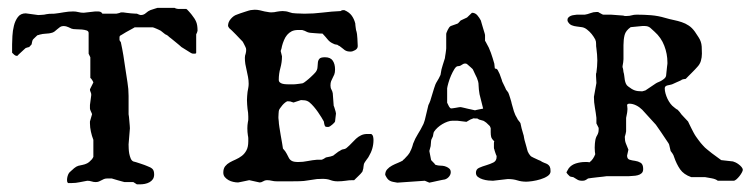

<svg xmlns="http://www.w3.org/2000/svg" viewBox="-20 -466 1935 495"><path d="M256.8 -5.9Q251.5 -5.9 248 -4.4Q244.6 -2.9 241.5 -1.2Q238.3 0.5 234.9 2Q231.4 3.4 226.6 3.4Q221.2 3.4 216.1 1.7Q210.9 0 205.1 0Q193.8 2 184.6 3.9Q175.3 5.9 165.5 5.9H155.3Q153.3 3.4 153.1 1.7Q152.8 0 152.8 -2.4Q152.8 -6.8 154.3 -12Q155.8 -17.1 158.2 -20.5Q158.7 -21 160.4 -22.7Q162.1 -24.4 164.1 -26.1Q166 -27.8 168 -29.5Q169.9 -31.2 170.9 -32.2Q176.8 -37.1 182.1 -38.6Q187.5 -40 193.1 -41Q198.7 -42 204.6 -44.9Q210.4 -47.9 217.3 -55.7Q217.8 -56.6 219.2 -58.8Q220.7 -61 220.7 -61.5V-105.5Q216.8 -115.2 214.4 -126.5Q211.9 -137.7 211.9 -147.9V-152.8L217.3 -171.4Q217.3 -171.9 216.6 -173.8Q215.8 -175.8 214.6 -178.2Q213.4 -180.7 212.6 -182.9Q211.9 -185.1 211.9 -186V-195.3L215.3 -221.2Q215.3 -225.6 213.6 -228.8Q211.9 -231.9 211.9 -235.8L220.7 -253.4Q220.7 -254.4 217.8 -259.3Q214.8 -264.2 212.9 -265.1V-318.4L208.5 -327.6V-380.9Q208.5 -385.7 203.4 -387.5Q198.2 -389.2 191.2 -389.9Q184.1 -390.6 176.5 -390.6Q168.9 -390.6 164.6 -392.1Q163.6 -392.6 156.7 -395.8Q149.9 -398.9 144.5 -398.9Q138.7 -398.9 135 -396.5Q131.3 -394 127.9 -390.9Q124.5 -387.7 120.6 -384.8Q116.7 -381.8 111.3 -380.9Q110.4 -380.4 106.4 -379.9Q102.5 -379.4 98.1 -379.2Q93.8 -378.9 89.8 -378.4Q85.9 -377.9 85.4 -377.4Q84.5 -377.4 83 -377Q81.5 -376.5 80.1 -376L76.2 -375Q74.2 -373 69.6 -368.7Q64.9 -364.3 64.5 -363.3Q63.5 -361.8 62.5 -356.9Q61.5 -352.1 61.5 -351.6L55.2 -344.7L51.3 -343.8Q49.8 -343.3 48.3 -342.8Q46.9 -342.3 46.4 -342.3Q44.9 -341.3 42 -338.4Q39.1 -335.4 35.4 -332.3Q31.7 -329.1 28.8 -326.2Q25.9 -323.2 24.4 -321.8Q20 -321.8 16.8 -324.7Q13.7 -327.6 11.2 -330.1V-351.6Q11.2 -359.9 12 -373.3Q12.7 -386.7 15.9 -399.7Q19 -412.6 26.1 -422.1Q33.2 -431.6 46.4 -431.6L78.6 -427.2Q82 -427.2 87.4 -427.7Q92.8 -428.2 93.8 -428.2Q94.7 -428.2 99.6 -429.4Q104.5 -430.7 120.1 -430.7Q132.3 -432.1 144.5 -434.3Q156.7 -436.5 168.9 -436.5Q175.8 -436.5 182.1 -434.8Q188.5 -433.1 195.8 -433.1L225.6 -436.5H232.4Q235.8 -436.5 238.8 -435.5Q241.7 -434.6 244.1 -430.7H279.8Q280.3 -430.7 285.4 -431.9Q290.5 -433.1 291.5 -434.1H297.4Q300.3 -433.6 306.2 -432.9Q312 -432.1 317.6 -431.6Q323.2 -431.2 327.6 -430.9Q332 -430.7 333 -430.7L338.9 -428.2Q339.8 -427.7 340.8 -427.7Q341.8 -427.2 342.8 -427.2Q350.6 -427.2 356.2 -432.4Q361.8 -437.5 367.7 -439.9Q371.6 -440.9 378.4 -443.4Q385.3 -445.8 386.2 -445.8H430.2Q431.2 -444.8 434.6 -443.8Q438 -442.9 439.5 -442.9H460.4Q460.9 -442.9 462.6 -441.2Q464.4 -439.5 466.6 -437Q468.8 -434.6 470.9 -432.1Q473.1 -429.7 474.1 -428.2Q482.4 -418 485.8 -409.7Q489.3 -401.4 489.3 -386.7Q489.3 -385.7 488 -382.3Q486.8 -378.9 485.8 -377.4V-330.1Q485.8 -328.1 483.9 -327.9Q481.9 -327.6 480.5 -327.6Q477.5 -327.6 476.1 -327.9Q474.6 -328.1 471.2 -330.1L447.8 -344.7Q446.3 -346.2 441.7 -350.1Q437 -354 431.6 -358.4Q426.3 -362.8 421.4 -366.7Q416.5 -370.6 415 -371.6Q415 -372.6 411.1 -375Q407.2 -377.4 406.2 -377.4L394.5 -386.7Q393.1 -387.7 389.6 -389.2Q386.2 -390.6 383.1 -392.1Q379.9 -393.6 377.2 -394.5Q374.5 -395.5 374 -395.5H327.1Q326.2 -395 324.7 -394Q321.8 -392.1 321.3 -392.1Q318.8 -390.6 314.2 -388.2Q309.6 -385.7 304.9 -383.1Q300.3 -380.4 296.4 -377.9Q292.5 -375.5 291.5 -375Q289.1 -374 288.6 -372.6Q288.1 -371.1 288.1 -370.1V-363.3Q288.1 -361.8 289.6 -359.9Q290.5 -358.4 291.5 -357.4Q295.4 -339.4 298.1 -323Q300.8 -306.6 303.2 -289.1Q305.7 -271 308.6 -253.9Q311.5 -236.8 311.5 -218.8V-171.4Q312 -169.9 312.5 -164.8Q313 -159.7 313.5 -153.6Q314 -147.5 314.5 -142.1Q314.9 -136.7 314.9 -135.3L311.5 -93.8Q311.5 -89.8 311.8 -83.3Q312 -76.7 313.2 -70.1Q314.5 -63.5 316.9 -57.6Q319.3 -51.8 323.7 -49.8Q325.7 -49.3 330.8 -47.9Q335.9 -46.4 341.6 -44.4Q347.2 -42.5 352.1 -40.8Q356.9 -39.1 358.9 -38.1Q368.7 -34.7 373 -30.5Q377.4 -26.4 377.4 -16.1Q377.4 -8.8 374 -3.9Q370.6 1 365.2 3.9Q359.9 6.8 353.3 8.1Q346.7 9.3 340.3 9.3H333L323.7 3.4H300.8Q299.3 2.9 294.4 1.7Q289.6 0.5 283.9 -1.2Q278.3 -2.9 273.7 -4.2Q269 -5.4 268.1 -5.9Z M555.7 -21Q555.7 -31.2 560.5 -37.4Q565.4 -43.5 572.5 -47.4Q579.6 -51.3 587.9 -54.9Q596.2 -58.6 603.3 -64Q610.4 -69.3 615.2 -78.1Q620.1 -86.9 620.1 -101.6Q620.1 -105.5 620.1 -109.1Q620.1 -112.8 619.1 -116.7Q617.7 -125.5 617.7 -135.3Q617.7 -143.1 619.1 -151.4Q620.1 -155.3 620.1 -158.4Q620.1 -161.6 620.1 -165.5Q620.1 -170.9 619.6 -175.3Q619.1 -179.7 618.2 -185.1Q617.7 -190.4 617.2 -196.3Q616.7 -202.1 616.7 -208Q616.7 -213.4 617.2 -218.5Q617.7 -223.6 618.2 -229Q619.1 -234.4 620.1 -239.5Q621.1 -244.6 621.1 -250Q621.1 -258.8 619.4 -267.8Q617.7 -276.9 615.7 -285.6Q613.8 -293 612.5 -301Q611.3 -309.1 611.3 -316.9Q611.3 -319.8 611.8 -322.5Q612.3 -325.2 613.3 -327.6Q614.7 -332.5 614.7 -337.9Q614.7 -338.4 614.5 -338.6Q614.3 -338.9 614.3 -339.8V-341.3Q613.8 -342.8 612.5 -345.5Q611.3 -348.1 609.9 -350.8Q608.4 -353.5 607.2 -356Q606 -358.4 605.5 -358.9Q603.5 -360.8 598.6 -366Q593.8 -371.1 588.4 -376.7Q583 -382.3 577.9 -387.2Q572.8 -392.1 570.8 -393.6Q570.3 -394.5 569.1 -396.5Q567.9 -398.4 567.9 -399.4Q567.9 -409.2 575.2 -417.5Q582.5 -425.8 590.3 -428.2Q593.8 -429.7 599.4 -431.6Q605 -433.6 610.6 -435.3Q616.2 -437 620.6 -438.5Q625 -439.9 626 -439.9Q627 -439.9 630.9 -440.4Q634.8 -440.9 636.7 -440.9Q643.6 -440.9 649.7 -439.5Q655.8 -438 662.1 -436.5Q666 -436 670.4 -435.1Q674.8 -434.1 679.2 -434.1Q683.6 -434.1 687 -434.6Q690.4 -435.1 694.3 -436Q697.8 -436.5 701.2 -437Q704.6 -437.5 708.5 -437.5Q717.8 -437.5 725.6 -434.6Q733.4 -431.6 741.7 -431.6Q742.2 -431.6 745.1 -431.4Q748 -431.2 751.7 -431.2Q755.4 -431.2 759 -430.9Q762.7 -430.7 765.1 -430.7Q788.6 -430.7 811.8 -433.6Q835 -436.5 858.4 -437.5Q860.8 -439.5 862.5 -439.7Q864.3 -439.9 867.7 -439.9Q880.4 -434.6 886.7 -425.8Q893.1 -417 896 -405.3Q896 -404.3 896.2 -401.4Q896.5 -398.4 897 -395Q897.5 -391.6 897.9 -388.7Q898.4 -385.7 898.9 -385.3Q898.9 -384.8 899.4 -383.5Q899.9 -382.3 900.4 -378.2Q900.9 -374 901.4 -366.7Q901.9 -359.4 902.3 -347.2Q902.3 -340.8 895.8 -336.9Q889.2 -333 883.8 -333Q878.4 -333 875 -334Q871.6 -335 868.7 -336.9Q865.7 -338.9 862.8 -341.6Q859.9 -344.2 855.5 -347.2Q855 -347.2 852.8 -348.4Q850.6 -349.6 849.6 -350.6Q849.1 -350.6 845.2 -351.3Q841.3 -352.1 840.3 -353Q830.6 -356.9 825 -364Q819.3 -371.1 811.5 -379.4Q809.1 -379.4 804 -379.6Q798.8 -379.9 792.7 -380.4Q786.6 -380.9 781.2 -381.3Q775.9 -381.8 773.9 -382.8Q772.9 -382.8 768.1 -385.3Q763.2 -387.7 761.7 -387.7Q761.2 -388.7 756.1 -388.7Q751 -388.7 748.5 -388.7Q738.8 -388.7 731.9 -385.3Q725.1 -381.8 720.2 -376Q715.3 -370.1 712.2 -362.5Q709 -355 707 -347.2Q707 -346.2 705.8 -341.3Q704.6 -336.4 703.6 -334.5Q703.6 -333.5 704.3 -331.8Q705.1 -330.1 707 -320.8Q707 -305.7 702.9 -290.8Q698.7 -275.9 698.7 -260.3Q698.7 -255.9 701.7 -253.4Q704.6 -251 708.7 -250Q712.9 -249 717.5 -248.8Q722.2 -248.5 725.6 -248.5H736.8Q739.3 -248.5 743.4 -249Q747.6 -249.5 751.5 -250Q755.4 -250.5 758.5 -251Q761.7 -251.5 761.7 -252Q762.2 -252 764.6 -253.7Q767.1 -255.4 769.8 -257.6Q772.5 -259.8 775.4 -262.2Q778.3 -264.6 779.8 -266.1Q781.2 -267.6 783.4 -269.5Q785.6 -271.5 787.8 -273.7Q790 -275.9 791.7 -277.8Q793.5 -279.8 793.9 -280.3Q798.3 -286.1 798.6 -293Q798.8 -299.8 799.6 -305.4Q800.3 -311 803.7 -314.7Q807.1 -318.4 817.9 -318.4Q832 -318.4 837.9 -309.6Q843.8 -300.8 843.8 -287.1Q843.8 -278.8 841.8 -273.9Q839.8 -269 837.6 -265.1Q835.4 -261.2 833.7 -256.8Q832 -252.4 832 -245.6Q832 -239.3 834.5 -235.1Q836.9 -231 837.9 -225.6L840.3 -193.4Q840.8 -192.9 841.6 -190.4Q842.3 -188 843.3 -184.8Q844.2 -181.6 845.2 -178.5Q846.2 -175.3 846.2 -173.3Q845.7 -170.9 845.5 -167.5Q845.2 -164.1 844.7 -160.6Q844.2 -156.7 843.8 -152.8Q843.3 -151.4 841.3 -149.2Q839.4 -147 836.7 -144.8Q834 -142.6 831.1 -140.6Q828.1 -138.7 826.2 -138.7Q824.2 -138.7 821.3 -138.9Q818.4 -139.2 817.9 -141.1Q816.9 -142.1 815.9 -147Q814.9 -151.9 814.9 -152.8Q812.5 -157.2 808.6 -163.6Q804.7 -169.9 799.8 -177Q794.9 -184.1 789.1 -190.9Q783.2 -197.8 777.3 -202.6Q772 -206.5 765.9 -207.3Q759.8 -208 755.9 -208L736.8 -201.7Q735.8 -201.7 732.2 -203.1Q728.5 -204.6 727.1 -204.6H725.1Q724.1 -204.6 723.6 -204.8Q723.1 -205.1 722.2 -205.1Q719.7 -205.1 715.8 -202.1Q711.9 -199.2 708.3 -195.1Q704.6 -190.9 701.7 -186.5Q698.7 -182.1 698.7 -179.2Q698.7 -178.2 698.2 -173.1Q697.8 -168 697.8 -164.6Q697.8 -163.6 697.8 -161.6Q697.8 -159.7 698.2 -157.7Q698.2 -155.8 698.7 -152.8Q698.7 -148.9 700.2 -138.9Q701.7 -128.9 703.6 -117.9Q705.6 -106.9 707.3 -96.9Q709 -86.9 709.5 -83Q716.3 -75.7 719.2 -69.6Q722.2 -63.5 724.9 -58.6Q727.5 -53.7 732.7 -51Q737.8 -48.3 749 -48.3Q761.2 -48.3 773.2 -50.8Q785.2 -53.2 797.4 -54.2H809.1Q810.1 -54.2 814.7 -56.6Q819.3 -59.1 820.3 -60.1L832 -62.5Q834 -63.5 837.2 -64.2Q840.3 -64.9 840.3 -65.9Q841.8 -66.9 847.7 -71.5Q853.5 -76.2 855.5 -76.7Q860.4 -80.6 865.7 -81.3Q871.1 -82 875 -85.9Q880.9 -90.8 886.5 -96.9Q892.1 -103 897.9 -108.4Q903.8 -113.8 910.9 -117.2Q918 -120.6 926.8 -120.6H937Q940.9 -118.2 941.9 -113.8Q942.9 -109.4 942.9 -105Q942.9 -82.5 930.7 -62.5Q930.7 -62 929 -59.6Q927.2 -57.1 925 -54.2Q922.9 -51.3 921.1 -48.6Q919.4 -45.9 918.9 -44.9Q918.5 -44.4 918 -42Q917.5 -39.6 917.2 -36.6Q917 -33.7 916.5 -31Q916 -28.3 915.5 -27.8Q915.5 -26.9 914.8 -24.9Q914.1 -22.9 913.1 -22Q912.1 -20.5 909.4 -17.6Q906.7 -14.6 903.3 -11.5Q899.9 -8.3 897 -5.4Q894 -2.4 893.1 -1.5H888.7Q879.9 -1.5 871.1 0Q860.8 1.5 850.6 1.5Q840.3 1.5 832 -1.7Q823.7 -4.9 811.5 -4.9Q809.1 -4.9 803.7 -4.6Q798.3 -4.4 797.4 -4.4L774.4 -1Q763.7 1 752.4 1.2Q741.2 1.5 730 1.5H694.3Q686.5 1.5 680.7 0Q674.8 -1.5 668 -1.5Q663.1 -1.5 658.4 1.5Q653.8 4.4 649.4 4.4L622.6 -1.5Q622.1 -1.5 618.7 -0.7Q615.2 0 610.8 1Q606.4 2 601.6 2.9Q596.7 3.9 593.8 4.4Q587.9 4.4 581.3 2.9Q574.7 1.5 569.1 -1.7Q563.5 -4.9 559.6 -9.5Q555.7 -14.2 555.7 -21Z M1260.3 -64Q1259.8 -64.5 1258.8 -67.1Q1257.8 -69.8 1256.8 -72.8Q1255.9 -75.7 1255.1 -78.1Q1254.4 -80.6 1254.4 -81.1Q1253.4 -82.5 1253.4 -85.2Q1253.4 -87.9 1253.4 -91.3Q1253.4 -94.2 1253.4 -97.2Q1253.4 -100.1 1254.4 -101.6Q1247.6 -107.9 1246.3 -113Q1245.1 -118.2 1245.1 -125V-135.3Q1245.1 -136.2 1244.1 -138.2Q1243.2 -140.1 1242.7 -141.1Q1241.2 -142.1 1237.1 -146.5Q1232.9 -150.9 1230.5 -151.9Q1226.6 -155.3 1220.7 -156.2Q1214.8 -157.2 1210.4 -160.6Q1209.5 -160.6 1205.8 -160.6Q1202.1 -160.6 1201.2 -161.1Q1197.8 -160.2 1193.1 -158Q1188.5 -155.8 1187.5 -154.8L1182.6 -151.9L1158.7 -154.8H1147Q1140.6 -154.8 1133.8 -152.3Q1127 -149.9 1120.4 -146Q1113.8 -142.1 1108.2 -137Q1102.5 -131.8 1099.1 -126.5Q1098.1 -125.5 1097.2 -120.6Q1096.2 -115.7 1096.2 -114.7Q1095.2 -111.8 1093.3 -108.6Q1091.3 -105.5 1091.3 -101.6L1090.3 -89.4L1086.9 -76.7L1091.3 -54.2Q1091.3 -53.2 1092.8 -51.8Q1094.2 -50.3 1096.2 -48.3Q1101.6 -43 1101.6 -42Q1101.6 -41.5 1103.3 -41Q1105 -40.5 1106.9 -40Q1108.9 -39.6 1110.8 -39.3Q1112.8 -39.1 1113.3 -39.1Q1116.2 -39.1 1121.1 -38.6Q1126 -38.1 1130.6 -36.1Q1135.3 -34.2 1138.7 -31Q1142.1 -27.8 1142.1 -22Q1142.1 -16.1 1137.7 -10.7Q1133.3 -5.4 1127 -3.4Q1124.5 -2.9 1119.1 -2Q1113.8 -1 1107.4 0.5Q1101.1 2 1095.2 3.2Q1089.4 4.4 1086.9 4.9L1075.2 0L1004.4 4.9Q998 3.9 993.4 2.9Q988.8 2 985.1 0Q981.4 -2 978.8 -5.4Q976.1 -8.8 973.1 -15.1Q973.1 -23.9 978.3 -29.5Q983.4 -35.2 990.7 -39.1Q998 -43 1005.9 -46.1Q1013.7 -49.3 1018.6 -52.2Q1018.6 -53.2 1019.8 -54Q1021 -54.7 1022 -55.7Q1026.4 -60.1 1031.5 -65.9Q1036.6 -71.8 1039.1 -78.6Q1039.6 -79.1 1040.5 -81.5Q1041.5 -84 1042.5 -86.9Q1043.5 -89.8 1044.2 -92.3Q1044.9 -94.7 1044.9 -95.2Q1050.3 -109.4 1057.6 -120.8Q1064.9 -132.3 1070.3 -143.6Q1070.8 -144 1071.8 -146.5Q1072.8 -148.9 1073.7 -151.9Q1074.7 -154.8 1075.4 -157.2Q1076.2 -159.7 1076.2 -160.6L1084.5 -195.3Q1085 -195.8 1085.9 -198Q1086.9 -200.2 1087.9 -202.6Q1088.9 -205.1 1089.6 -207Q1090.3 -209 1090.3 -209.5L1099.1 -238.3Q1102.1 -249 1106.7 -256.1Q1111.3 -263.2 1115.7 -272.9L1118.2 -287.1Q1119.1 -289.1 1120.1 -293.7Q1121.1 -298.3 1121.6 -298.8L1127 -315.9Q1127 -317.9 1127.7 -321.3Q1128.4 -324.7 1128.9 -328.6Q1129.4 -332.5 1129.9 -336.2Q1130.4 -339.8 1130.4 -341.3V-378.4Q1130.4 -379.9 1131.6 -382.8Q1132.8 -385.7 1134.3 -388.9Q1135.7 -392.1 1137.7 -394.8Q1139.6 -397.5 1142.1 -398.9L1158.7 -404.8Q1160.2 -404.8 1163.3 -408.4Q1166.5 -412.1 1167.5 -413.1L1184.1 -420.9L1196.8 -433.1Q1205.1 -433.1 1210.7 -426.5Q1216.3 -419.9 1219.7 -413.1Q1220.2 -410.6 1221.9 -405.3Q1223.6 -399.9 1225.3 -393.8Q1227.1 -387.7 1228.8 -382.3Q1230.5 -377 1230.5 -375V-360.8Q1231.4 -359.9 1232.4 -357.9Q1233.4 -356 1233.9 -355Q1240.7 -343.8 1245.6 -329.8Q1250.5 -315.9 1254.4 -301.8Q1255.4 -292 1255.6 -290.5Q1255.9 -289.1 1256.8 -289.1Q1261.2 -289.1 1263.4 -284.9Q1265.6 -280.8 1268.1 -275.4L1273.9 -259.3Q1273.9 -257.8 1275.4 -254.6Q1276.9 -251.5 1278.8 -247.6Q1280.8 -243.7 1282.5 -240Q1284.2 -236.3 1284.7 -234.9Q1285.2 -234.4 1288.1 -230.5Q1289.6 -228.5 1290.5 -227.1Q1291 -226.1 1292.5 -221.9Q1293.9 -217.8 1295.4 -212.9Q1296.9 -208 1298.1 -203.9Q1299.3 -199.7 1299.3 -198.7Q1301.8 -189 1304.9 -179Q1308.1 -168.9 1313.5 -160.6Q1313.5 -159.2 1317.4 -154.5Q1321.3 -149.9 1321.8 -148.4L1324.7 -135.3Q1326.7 -127 1328.6 -121.6Q1330.6 -116.2 1331.1 -110.8Q1331.1 -109.4 1332.3 -105Q1333.5 -100.6 1335 -95.5Q1336.4 -90.3 1337.6 -86.2Q1338.9 -82 1338.9 -81.1Q1339.8 -75.7 1343.8 -69.3Q1347.7 -63 1351.6 -61.5Q1352.1 -61 1355.2 -59.6Q1358.4 -58.1 1362.1 -56.4Q1365.7 -54.7 1368.9 -53.2Q1372.1 -51.8 1372.6 -51.8Q1378.4 -47.9 1383.5 -46.1Q1388.7 -44.4 1392.1 -42.2Q1395.5 -40 1397.5 -36.1Q1399.4 -32.2 1399.4 -24.4Q1399.4 -17.1 1391.6 -12Q1383.8 -6.8 1373.3 -3.7Q1362.8 -0.5 1352.3 1Q1341.8 2.4 1336.9 2.4Q1324.2 2.4 1313.7 -1Q1303.2 -4.4 1289.1 -4.4L1251 0Q1246.1 0 1238.8 -0.7Q1231.4 -1.5 1224.4 -3.7Q1217.3 -5.9 1212.2 -9.8Q1207 -13.7 1207 -20.5Q1207 -29.8 1215.3 -33.4Q1223.6 -37.1 1233.6 -40Q1243.7 -43 1252 -47.1Q1260.3 -51.3 1260.3 -61.5ZM1167.5 -189.9Q1168 -189.9 1171.1 -189.2Q1174.3 -188.5 1178.5 -187.5Q1182.6 -186.5 1186.8 -185.5Q1190.9 -184.6 1193.4 -184.1L1204.6 -181.6Q1205.1 -182.1 1208.5 -182.6Q1211.9 -183.1 1215.8 -184.1L1225.6 -186L1216.3 -223.1Q1215.3 -227.5 1214.6 -235.1Q1213.9 -242.7 1213.9 -245.1Q1213.9 -251.5 1212.6 -256.1Q1211.4 -260.7 1209.5 -265.1Q1207.5 -269.5 1205.1 -274.2Q1202.6 -278.8 1200.2 -284.7Q1199.2 -288.1 1193.6 -292.5Q1188 -296.9 1184.1 -300.8Q1182.6 -302.2 1179.2 -302.2Q1174.8 -302.2 1170.4 -298.8Q1166 -295.4 1160.6 -295.4Q1156.2 -295.4 1151.6 -288.1Q1147 -280.8 1142.8 -271.2Q1138.7 -261.7 1136 -252.2Q1133.3 -242.7 1132.8 -238.3V-201.2Q1133.8 -199.7 1135.7 -195.3Q1137.7 -190.9 1138.7 -189.9Q1139.6 -189 1140.6 -187.7Q1141.6 -186.5 1143.6 -186.5Q1144.5 -186.5 1148.2 -187Q1151.9 -187.5 1155.8 -188.2Q1159.7 -189 1163.1 -189.5Q1166.5 -189.9 1167.5 -189.9Z M1440.4 -21Q1440.4 -22 1442.9 -26.4Q1445.3 -30.8 1446.3 -32.2Q1453.1 -41 1464.8 -44.7Q1476.6 -48.3 1487.8 -48.3Q1491.2 -48.3 1493.9 -48.3Q1496.6 -48.3 1499.5 -47.4Q1504.9 -51.3 1508.5 -56.6Q1512.2 -62 1514.6 -68.4Q1514.2 -70.3 1513.7 -75Q1513.2 -79.6 1513.2 -85.4Q1513.2 -90.8 1513.7 -95.9Q1514.2 -101.1 1514.6 -103Q1515.6 -110.8 1519.5 -117.2Q1523.4 -123.5 1523.4 -131.8V-136.2L1517.6 -147.9V-162.1Q1516.1 -175.3 1513.7 -188.7Q1511.2 -202.1 1511.2 -216.3L1517.6 -252L1516.6 -270.5Q1516.6 -272.5 1516.6 -274.7Q1516.6 -276.9 1517.6 -278.8Q1518.6 -286.6 1519.3 -294.4Q1520 -302.2 1520 -310.1Q1520 -317.9 1519.3 -325.4Q1518.6 -333 1517.6 -341.3Q1516.6 -346.7 1516.8 -352.8Q1517.1 -358.9 1514.6 -364.3Q1510.7 -371.6 1505.4 -378.2Q1500 -384.8 1493.7 -389.6Q1487.8 -394.5 1481 -395.8Q1474.1 -397 1467 -397.7Q1460 -398.4 1453.9 -400.9Q1447.8 -403.3 1443.8 -410.6Q1443.4 -411.1 1443.4 -412.1Q1442.9 -412.6 1442.9 -414.1Q1442.9 -418.5 1445.6 -421.1Q1448.2 -423.8 1451.9 -425.3Q1455.6 -426.8 1460 -427.2Q1464.4 -427.7 1467.3 -428.2H1487.8Q1494.6 -429.2 1502.2 -432.1Q1509.8 -435.1 1517.6 -435.1Q1518.6 -435.1 1521 -435.1Q1523.4 -435.1 1523.4 -434.1Q1523.9 -434.1 1528.8 -431.2Q1533.7 -428.2 1535.2 -428.2H1555.2L1587.4 -425.8Q1588.4 -424.8 1591.6 -424.8Q1594.7 -424.8 1595.7 -424.8Q1603.5 -424.8 1608.6 -426.5Q1613.8 -428.2 1622.1 -428.2Q1639.6 -428.2 1658.2 -426.8Q1676.8 -425.3 1694.8 -419.9Q1706.5 -416.5 1717.3 -414.3Q1728 -412.1 1737.5 -408.9Q1747.1 -405.8 1755.6 -400.1Q1764.2 -394.5 1771.5 -384.3Q1777.3 -375.5 1781 -369.9Q1784.7 -364.3 1786.6 -358.6Q1788.6 -353 1789.1 -345.9Q1789.6 -338.9 1789.6 -327.6Q1789.6 -317.9 1786.9 -308.8Q1784.2 -299.8 1776.9 -292.5Q1775.4 -291 1771.5 -286.6Q1767.6 -282.2 1762.7 -277.6Q1757.8 -272.9 1753.7 -268.6Q1749.5 -264.2 1748 -262.7Q1746.1 -262.7 1741.5 -261.7Q1736.8 -260.7 1736.3 -259.3Q1735.4 -258.8 1731.7 -257.1Q1728 -255.4 1723.9 -253.7Q1719.7 -252 1716.3 -250.2Q1712.9 -248.5 1712.4 -248.5Q1710 -247.6 1706.8 -247.1Q1703.6 -246.6 1700.7 -245.8Q1697.8 -245.1 1695.8 -243.4Q1693.8 -241.7 1693.8 -238.3Q1693.8 -231.9 1695.8 -224.9Q1697.8 -217.8 1700.9 -211.2Q1704.1 -204.6 1708.5 -198.7Q1712.9 -192.9 1717.8 -189.5Q1718.8 -188.5 1722.4 -185.8Q1726.1 -183.1 1727.1 -183.1L1730 -179.7Q1731 -179.2 1734.6 -174.1Q1738.3 -168.9 1739.7 -168Q1739.7 -168 1741.7 -165.8Q1743.7 -163.6 1746.1 -161.1Q1748.5 -158.7 1750.7 -156.2Q1752.9 -153.8 1753.9 -152.8Q1754.4 -151.9 1756.8 -146.7Q1759.3 -141.6 1762.2 -135.7Q1765.1 -129.9 1767.8 -124.8Q1770.5 -119.6 1771.5 -118.2Q1772 -117.2 1774.4 -113.8Q1776.9 -110.4 1780 -106Q1783.2 -101.6 1786.6 -97.4Q1790 -93.3 1792 -91.3Q1797.4 -85 1803.2 -80.6Q1809.1 -76.2 1815.4 -70.8L1839.4 -53.2L1869.6 -49.8Q1871.6 -49.3 1876 -47.4Q1880.4 -45.4 1884.5 -42.2Q1888.7 -39.1 1891.8 -35.4Q1895 -31.7 1895 -27.8Q1895 -25.9 1892.6 -21.2Q1890.1 -16.6 1886.5 -12Q1882.8 -7.3 1878.7 -3.7Q1874.5 0 1871.1 0H1830.6Q1825.2 -4.4 1814.9 -6.3Q1804.7 -8.3 1797.9 -9.3H1762.2Q1742.7 -16.1 1733.4 -29.5Q1724.1 -43 1717.8 -61.5Q1717.8 -62.5 1716.1 -66.2Q1714.4 -69.8 1709 -76.7L1705.6 -91.3Q1705.6 -92.3 1704.8 -94.2Q1704.1 -96.2 1703.1 -97.2Q1700.2 -101.6 1695.1 -109.1Q1689.9 -116.7 1684.8 -124.5Q1679.7 -132.3 1675.5 -137.9Q1671.4 -143.6 1670.9 -144.5L1635.7 -183.1Q1628.9 -189.9 1620.1 -194.3Q1611.3 -198.7 1602.5 -198.7Q1600.6 -198.7 1599.1 -198.2Q1597.7 -197.8 1596.7 -195.3Q1596.7 -193.8 1597.2 -191.2Q1597.7 -188.5 1597.7 -185.1Q1597.7 -181.6 1597.2 -178.7Q1596.7 -175.8 1596.7 -174.8L1594.2 -162.1V-127.4Q1594.2 -126.5 1593 -121.1Q1591.8 -115.7 1590.8 -113.3Q1590.8 -103 1593.5 -96.4Q1596.2 -89.8 1600.1 -80.1L1596.7 -64.9Q1596.7 -56.2 1603.3 -54.2Q1609.9 -52.2 1617.4 -51.3Q1625 -50.3 1631.6 -46.4Q1638.2 -42.5 1638.2 -30.3Q1638.2 -22.9 1634 -19.3Q1629.9 -15.6 1624 -14.2Q1618.2 -12.7 1611.6 -12.5Q1605 -12.2 1600.1 -11.7H1543.5Q1541 -11.2 1534.4 -10.5Q1527.8 -9.8 1520.3 -9Q1512.7 -8.3 1505.9 -7.3Q1499 -6.3 1496.1 -5.9Q1490.7 -2 1488 -1Q1485.4 0 1481 0Q1473.1 0 1468.5 -2.9Q1463.9 -5.9 1458 -9.3Q1457.5 -9.3 1453.6 -10Q1449.7 -10.7 1448.7 -11.7Q1446.8 -13.2 1443.6 -16.8Q1440.4 -20.5 1440.4 -21ZM1585 -292.5Q1585.9 -291 1586.7 -286.1Q1587.4 -281.2 1587.4 -280.3Q1588.9 -275.9 1589.4 -270.5Q1589.8 -265.1 1590.8 -259.8Q1591.8 -254.4 1593.8 -250Q1595.7 -245.6 1600.1 -242.7Q1608.9 -235.8 1616 -233.2Q1623 -230.5 1635.7 -230.5Q1636.7 -230.5 1639.9 -231.7Q1643.1 -232.9 1644 -232.9L1670.9 -251Q1673.8 -252.9 1678.2 -254.6Q1682.6 -256.3 1686.5 -258.8Q1690.4 -261.2 1693.6 -264.2Q1696.8 -267.1 1697.3 -271Q1697.3 -272 1697.8 -275.9Q1698.2 -279.8 1698.7 -284.4Q1699.2 -289.1 1699.7 -293.9Q1700.2 -298.8 1700.7 -301.8V-305.2Q1700.7 -327.1 1692.6 -348.1Q1684.6 -369.1 1667.5 -384.3Q1662.1 -389.6 1656.5 -394.3Q1650.9 -398.9 1642.6 -398.9H1635.7L1606 -396Q1593.3 -387.2 1590.3 -375.7Q1587.4 -364.3 1587.4 -349.6V-313.5Q1587.4 -312 1586.7 -305.4Q1585.9 -298.8 1585 -295.4Z"/></svg>

Font: IM FELL English SC
Style: Regular
Weight: 400
Designer: Igino Marini
Foundry: Igino Marini
Version: 3.00